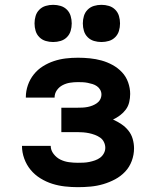

<svg xmlns="http://www.w3.org/2000/svg" viewBox="-20 -767 640 795"><path d="M302 8Q276 8 249 5Q222 2 196.5 -6Q171 -14 147.5 -28.5Q124 -43 107 -63.5Q90 -84 80.5 -110Q71 -136 71 -163Q71 -163 71 -163Q71 -163 71 -163H190Q190 -145 202 -129.5Q214 -114 230.5 -106Q247 -98 265.5 -95.5Q284 -93 302 -93Q314 -93 326 -93.5Q338 -94 350 -96.5Q362 -99 373.5 -103Q385 -107 394.5 -114Q404 -121 410 -132Q416 -143 416 -155Q416 -167 410.5 -178.5Q405 -190 395 -197Q385 -204 373 -208.5Q361 -213 349 -215.5Q337 -218 324.5 -219Q312 -220 300 -220H234V-321H300Q311 -321 321.5 -321.5Q332 -322 342.5 -324Q353 -326 363 -330Q373 -334 381.5 -340Q390 -346 395 -355.5Q400 -365 400 -376Q400 -376 400 -376Q400 -376 400 -376Q400 -386 395 -395Q390 -404 381.5 -410Q373 -416 363 -419Q353 -422 343 -424Q333 -426 323 -426.5Q313 -427 303 -427Q286 -427 270 -424.5Q254 -422 239.5 -414.5Q225 -407 215.5 -393.5Q206 -380 206 -363Q206 -363 206 -363Q206 -363 206 -363H87Q87 -363 87 -363.5Q87 -364 87 -365Q87 -390 95.5 -414.5Q104 -439 120 -459Q136 -479 157.5 -492.5Q179 -506 203 -514Q227 -522 252 -525Q277 -528 303 -528Q327 -528 352 -525.5Q377 -523 400.5 -516.5Q424 -510 446 -498Q468 -486 485 -468Q502 -450 510.5 -426Q519 -402 519 -378Q519 -361 515 -344Q511 -327 501 -313.5Q491 -300 477 -289.5Q463 -279 448 -272Q466 -264 482.5 -253Q499 -242 511.5 -226.5Q524 -211 529.5 -191.5Q535 -172 535 -153Q535 -126 525.5 -100.5Q516 -75 498 -56Q480 -37 456.5 -24.5Q433 -12 407.5 -4.5Q382 3 355.5 5.5Q329 8 302 8ZM400 -593Q384 -593 369 -597.5Q354 -602 343 -613Q332 -624 327.5 -639Q323 -654 323 -670Q323 -686 327.5 -701Q332 -716 343 -727Q354 -738 369 -742.5Q384 -747 400 -747Q416 -747 431 -742.5Q446 -738 457 -727Q468 -716 472.5 -701Q477 -686 477 -670Q477 -654 472.5 -639Q468 -624 457 -613Q446 -602 431 -597.5Q416 -593 400 -593ZM200 -593Q184 -593 169 -597.5Q154 -602 143 -613Q132 -624 127.5 -639Q123 -654 123 -670Q123 -686 127.5 -701Q132 -716 143 -727Q154 -738 169 -742.5Q184 -747 200 -747Q216 -747 231 -742.5Q246 -738 257 -727Q268 -716 272.5 -701Q277 -686 277 -670Q277 -654 272.5 -639Q268 -624 257 -613Q246 -602 231 -597.5Q216 -593 200 -593Z"/></svg>

Font: Zed Sans Extended
Style: Bold
Weight: 700
Width: 7
Designer: Belleve Invis
Foundry: Belleve Invis
Version: Version 1.0.0; ttfautohint (v1.8.4)